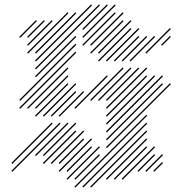

<svg xmlns="http://www.w3.org/2000/svg" viewBox="-20 -810 826 870"><path d="M142.9 -102.9 290 -250 285.7 -254.3 138.6 -107.1ZM178.6 -102.9 325.7 -250 321.4 -254.3 174.3 -107.1ZM178.6 -67.1 325.7 -214.3 321.4 -218.6 174.3 -71.4ZM214.3 -67.1 361.4 -214.3 357.1 -218.6 210 -71.4ZM250 -67.1 361.4 -178.6 357.1 -182.9 245.7 -71.4ZM250 -31.4 397.1 -178.6 392.9 -182.9 245.7 -35.7ZM285.7 -31.4 397.1 -142.9 392.9 -147.1 281.4 -35.7ZM285.7 4.3 432.9 -142.9 428.6 -147.1 281.4 0ZM321.4 4.3 432.9 -107.1 428.6 -111.4 317.1 0ZM321.4 40 647.1 -285.7 642.9 -290 317.1 35.7ZM392.9 40 647.1 -214.3 642.9 -218.6 388.6 35.7ZM464.3 4.3 647.1 -178.6 642.9 -182.9 460 0ZM357.1 40 647.1 -250 642.9 -254.3 352.9 35.7ZM464.3 -138.6 754.3 -428.6 750 -432.9 460 -142.9ZM464.3 -210 718.6 -464.3 714.3 -468.6 460 -214.3ZM464.3 -245.7 682.9 -464.3 678.6 -468.6 460 -250ZM464.3 -174.3 718.6 -428.6 714.3 -432.9 460 -178.6ZM642.9 -31.4 718.6 -107.1 714.3 -111.4 638.6 -35.7ZM607.1 -31.4 682.9 -107.1 678.6 -111.4 602.9 -35.7ZM535.7 4.3 682.9 -142.9 678.6 -147.1 531.4 0ZM500 4.3 647.1 -142.9 642.9 -147.1 495.7 0ZM678.6 -31.4 718.6 -71.4 714.3 -75.7 674.3 -35.7ZM464.3 -281.4 647.1 -464.3 642.9 -468.6 460 -285.7ZM464.3 -352.9 611.4 -500 607.1 -504.3 460 -357.1ZM428.6 -352.9 575.7 -500 571.4 -504.3 424.3 -357.1ZM464.3 -317.1 647.1 -500 642.9 -504.3 460 -321.4ZM392.9 -352.9 540 -500 535.7 -504.3 388.6 -357.1ZM35.7 -31.4 254.3 -250 250 -254.3 31.4 -35.7ZM250 -281.4 361.4 -392.9 357.1 -397.1 245.7 -285.7ZM214.3 -281.4 325.7 -392.9 321.4 -397.1 210 -285.7ZM35.7 -67.1 218.6 -250 214.3 -254.3 31.4 -71.4ZM178.6 -281.4 325.7 -428.6 321.4 -432.9 174.3 -285.7ZM142.9 -281.4 290 -428.6 285.7 -432.9 138.6 -285.7ZM142.9 -317.1 290 -464.3 285.7 -468.6 138.6 -321.4ZM107.1 -317.1 290 -500 285.7 -504.3 102.9 -321.4ZM71.4 -317.1 325.7 -571.4 321.4 -575.7 67.1 -321.4ZM71.4 -352.9 325.7 -607.1 321.4 -611.4 67.1 -357.1ZM142.9 -460 325.7 -642.9 321.4 -647.1 138.6 -464.3ZM142.9 -495.7 432.9 -785.7 428.6 -790 138.6 -500ZM142.9 -531.4 397.1 -785.7 392.9 -790 138.6 -535.7ZM142.9 -567.1 325.7 -750 321.4 -754.3 138.6 -571.4ZM107.1 -567.1 290 -750 285.7 -754.3 102.9 -571.4ZM107.1 -602.9 218.6 -714.3 214.3 -718.6 102.9 -607.1ZM107.1 -638.6 182.9 -714.3 178.6 -718.6 102.9 -642.9ZM71.4 -638.6 147.1 -714.3 142.9 -718.6 67.1 -642.9ZM321.4 -317.1 468.6 -464.3 464.3 -468.6 317.1 -321.4ZM428.6 -531.4 575.7 -678.6 571.4 -682.9 424.3 -535.7ZM392.9 -567.1 540 -714.3 535.7 -718.6 388.6 -571.4ZM392.9 -602.9 540 -750 535.7 -754.3 388.6 -607.1ZM357.1 -602.9 504.3 -750 500 -754.3 352.9 -607.1ZM357.1 -638.6 504.3 -785.7 500 -790 352.9 -642.9ZM357.1 -674.3 468.6 -785.7 464.3 -790 352.9 -678.6ZM428.6 -567.1 575.7 -714.3 571.4 -718.6 424.3 -571.4ZM500 -531.4 611.4 -642.9 607.1 -647.1 495.7 -535.7ZM535.7 -531.4 647.1 -642.9 642.9 -647.1 531.4 -535.7ZM464.3 -531.4 611.4 -678.6 607.1 -682.9 460 -535.7ZM571.4 -531.4 682.9 -642.9 678.6 -647.1 567.1 -535.7ZM642.9 -567.1 754.3 -678.6 750 -682.9 638.6 -571.4ZM714.3 -602.9 754.3 -642.9 750 -647.1 710 -607.1Z"/></svg>

Font: Gossip High Needlepoint
Style: Regular
Weight: 100
Width: 7
Designer: Deborah Khodanovich
Version: Version 1.001;Glyphs 3.3.1 (3343)